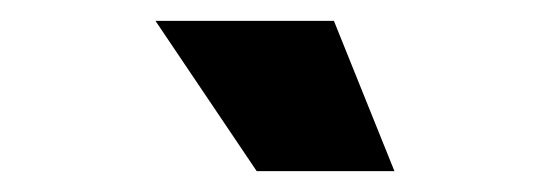

<svg xmlns="http://www.w3.org/2000/svg" viewBox="-20 -804 527 184"><path d="M129 -784H300L358 -640H226Z"/></svg>

Font: Evergrow Sans 
Style: ExtraBold
Weight: 800
Foundry: 10Web
Version: Version 1.000